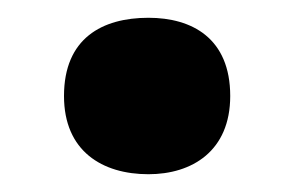

<svg xmlns="http://www.w3.org/2000/svg" viewBox="-20 -183 331 216"><path d="M52 -75C52 -13 95 13 147 13C196 13 239 -13 239 -75C239 -140 196 -163 147 -163C95 -163 52 -140 52 -75Z"/></svg>

Font: Noto Sans Devanagari UI ExtraBold
Style: Regular
Weight: 800
Designer: Jelle Bosma - Monotype Design Team
Foundry: Monotype Imaging Inc.
Version: Version 2.003